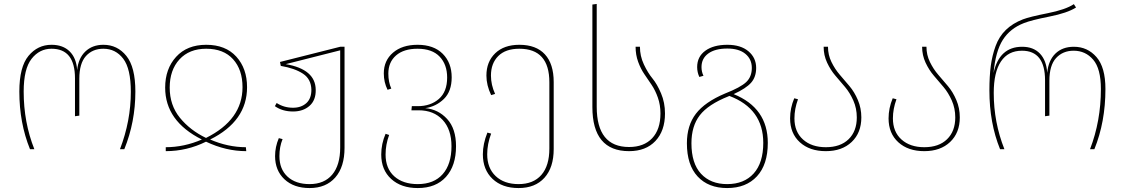

<svg xmlns="http://www.w3.org/2000/svg" viewBox="-20 -756 5700 973"><path d="M132 0Q78 -133 78 -292Q78 -417 124.5 -473Q171 -529 241 -529Q299 -529 333 -495.5Q367 -462 371 -401Q377 -461 412.5 -495Q448 -529 504 -529Q575 -529 620.5 -472.5Q666 -416 666 -292Q666 -138 610 0H588Q643 -143 643 -291Q643 -408 604.5 -458.5Q566 -509 504 -509Q449 -509 415.5 -472Q382 -435 382 -357V-170L360 -167V-359Q360 -509 241 -509Q180 -509 140 -458Q100 -407 100 -292Q100 -136 154 0Z M817 -312Q817 -407 872.5 -468Q928 -529 1025 -529Q1123 -529 1177.5 -469Q1232 -409 1232 -314Q1232 -142 1045 -49Q1135 -10 1226 -10L1228 10Q1125 10 1024 -38Q927 10 820 10V-10Q913 -10 1003 -49Q817 -142 817 -312ZM1024 -57Q1209 -149 1209 -314Q1209 -403 1161 -456Q1113 -509 1025 -509Q939 -509 889.5 -455Q840 -401 840 -312Q840 -223 891.5 -159.5Q943 -96 1024 -57Z M1704 -519H1726V-7Q1726 90 1679 143.5Q1632 197 1549 197Q1469 197 1421.5 152.5Q1374 108 1374 35Q1374 -12 1393 -56L1412 -51Q1396 -12 1396 35Q1396 101 1437 139Q1478 177 1549 177Q1623 177 1663.5 129Q1704 81 1704 -9V-501L1428 -431Q1579 -405 1580 -301Q1581 -248 1548.5 -219.5Q1516 -191 1465 -191Q1411 -191 1373 -218L1382 -234Q1419 -210 1465 -210Q1506 -210 1532 -233Q1558 -256 1558 -301Q1557 -355 1515.5 -382.5Q1474 -410 1403 -422L1399 -442Z M2135 -208Q2201 -202 2246 -153Q2291 -104 2291 -15Q2291 84 2240 140.5Q2189 197 2097 197Q2013 197 1962.5 151Q1912 105 1912 27Q1912 -27 1934 -78L1952 -72Q1934 -23 1934 27Q1934 98 1978 137.5Q2022 177 2097 177Q2179 177 2223.5 126.5Q2268 76 2268 -15Q2268 -100 2223 -148.5Q2178 -197 2102 -197H2065L2067 -218H2097Q2162 -218 2204 -254.5Q2246 -291 2246 -363Q2246 -429 2208 -469Q2170 -509 2096 -509Q2026 -509 1987 -475Q1948 -441 1948 -383Q1948 -340 1963 -307L1944 -301Q1925 -339 1925 -384Q1925 -449 1971.5 -489Q2018 -529 2096 -529Q2178 -529 2223.5 -483.5Q2269 -438 2269 -364Q2269 -293 2229.5 -254.5Q2190 -216 2135 -208Z M2612 -529Q2697 -529 2741.5 -480.5Q2786 -432 2786 -340V-1Q2786 93 2739 145Q2692 197 2608 197Q2525 197 2476 150.5Q2427 104 2427 26Q2427 -27 2450 -84L2469 -79Q2449 -26 2449 26Q2449 96 2492 136.5Q2535 177 2608 177Q2683 177 2723.5 130.5Q2764 84 2764 -3V-339Q2764 -509 2612 -509Q2542 -509 2505 -472Q2468 -435 2468 -373Q2468 -326 2489 -280L2469 -274Q2445 -324 2445 -373Q2445 -443 2489.5 -486Q2534 -529 2612 -529Z M2982 -214V-733L3004 -736V-215Q3004 -11 3168 -11Q3243 -11 3285 -55.5Q3327 -100 3327 -181Q3327 -224 3314 -261Q3301 -298 3282.5 -325.5Q3264 -353 3245.5 -380Q3227 -407 3214 -442.5Q3201 -478 3201 -519H3223Q3223 -472 3243 -429.5Q3263 -387 3286.5 -358.5Q3310 -330 3330 -283Q3350 -236 3350 -181Q3350 -93 3301.5 -41.5Q3253 10 3168 10Q2982 10 2982 -214Z M3698 -279Q3871 -209 3871 -32Q3871 78 3816 137.5Q3761 197 3665 197Q3570 197 3515.5 138.5Q3461 80 3461 -30Q3461 -120 3506.5 -179.5Q3552 -239 3654 -282Q3733 -313 3761.5 -340Q3790 -367 3790 -412Q3790 -456 3757.5 -483Q3725 -510 3666 -510Q3604 -510 3569.5 -485Q3535 -460 3535 -416Q3535 -392 3545 -372L3524 -366Q3513 -390 3513 -416Q3513 -469 3554.5 -499Q3596 -529 3666 -529Q3734 -529 3773 -496Q3812 -463 3812 -412Q3812 -366 3786.5 -337Q3761 -308 3698 -279ZM3665 177Q3751 177 3799.5 123Q3848 69 3848 -32Q3848 -205 3676 -270Q3675 -270 3674 -269Q3673 -268 3672 -268Q3569 -227 3526.5 -172Q3484 -117 3484 -30Q3484 72 3532.5 124.5Q3581 177 3665 177Z M4176 -519Q4176 -478 4193.5 -442Q4211 -406 4235.5 -377.5Q4260 -349 4285 -319.5Q4310 -290 4327.5 -249Q4345 -208 4345 -161Q4345 -83 4296 -36.5Q4247 10 4165 10Q4083 10 4033.5 -35Q3984 -80 3984 -156Q3984 -208 4005 -258L4024 -253Q4006 -204 4006 -156Q4006 -88 4049.5 -49Q4093 -10 4165 -10Q4239 -10 4280.5 -50.5Q4322 -91 4322 -161Q4322 -207 4304.5 -246.5Q4287 -286 4262.5 -315Q4238 -344 4213.5 -372.5Q4189 -401 4171.5 -438.5Q4154 -476 4154 -519Z M4675 -519Q4675 -478 4692.5 -442Q4710 -406 4734.5 -377.5Q4759 -349 4784 -319.5Q4809 -290 4826.5 -249Q4844 -208 4844 -161Q4844 -83 4795 -36.5Q4746 10 4664 10Q4582 10 4532.5 -35Q4483 -80 4483 -156Q4483 -208 4504 -258L4523 -253Q4505 -204 4505 -156Q4505 -88 4548.5 -49Q4592 -10 4664 -10Q4738 -10 4779.5 -50.5Q4821 -91 4821 -161Q4821 -207 4803.5 -246.5Q4786 -286 4761.5 -315Q4737 -344 4712.5 -372.5Q4688 -401 4670.5 -438.5Q4653 -476 4653 -519Z M5048 0Q4994 -133 4994 -298Q4994 -370 5001 -422.5Q5008 -475 5025.5 -523Q5043 -571 5077.5 -604.5Q5112 -638 5164 -658Q5198 -671 5289 -689Q5380 -707 5422 -735L5433 -718Q5389 -690 5298 -672Q5207 -654 5169 -639Q5099 -612 5062 -554Q5025 -496 5015 -386Q5044 -519 5160 -519Q5217 -519 5250 -484.5Q5283 -450 5287 -387Q5293 -450 5328.5 -484.5Q5364 -519 5422 -519Q5491 -519 5536.5 -467Q5582 -415 5582 -305Q5582 -138 5526 0H5504Q5559 -143 5559 -305Q5559 -408 5520 -453.5Q5481 -499 5421 -499Q5366 -499 5332 -462Q5298 -425 5298 -347V-170L5276 -167V-349Q5276 -499 5159 -499Q5089 -499 5052.5 -444.5Q5016 -390 5016 -285Q5016 -136 5070 0Z"/></svg>

Font: FiraGO Thin
Style: Regular
Weight: 100
Designer: bBox Type
Foundry: bBox Type GmbH
Version: Version 1.001;PS 001.001;hotconv 1.0.88;makeotf.lib2.5.64775